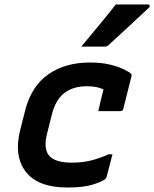

<svg xmlns="http://www.w3.org/2000/svg" viewBox="-20 -826 688 857"><path d="M381 -547Q433 -547 471.5 -537.5Q510 -528 534 -516Q558 -504 566 -496Q569 -492 567 -486L530 -339Q528 -330 516 -330H419L421 -340Q426 -362 431.5 -385Q437 -408 442 -427Q427 -434 409.5 -437.5Q392 -441 367 -441Q307 -441 268 -411.5Q229 -382 212 -317L191 -233Q171 -159 203 -127Q232 -100 300 -100Q347 -100 385.5 -109.5Q424 -119 464 -137H482Q475 -112 469 -87Q463 -62 456 -37Q454 -31 451 -28Q438 -16 395.5 -2.5Q353 11 282 11Q149 11 95 -59.5Q41 -130 70 -245L92 -332Q120 -442 196 -494.5Q272 -547 381 -547ZM497 -806H641Q647 -806 648 -800.5Q649 -795 643 -790Q597 -747 557 -710Q517 -673 466 -626Q459 -618 447 -618H343Q381 -664 420 -711Q459 -758 497 -806Z"/></svg>

Font: Recursive Mn Lnr St SmB
Style: Italic
Weight: 600
Italic angle: -15°
Monospace: yes
Version: Version 1.079;hotconv 1.0.112;makeotfexe 2.5.65598; ttfautoh